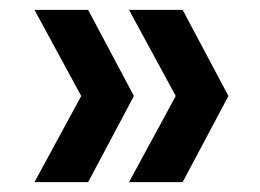

<svg xmlns="http://www.w3.org/2000/svg" viewBox="-20 -490 529 390"><path d="M242 -120 337 -295 242 -470H351L444 -295L351 -120ZM50 -120 145 -295 50 -470H159L252 -295L159 -120Z"/></svg>

Font: SVN-Poppins Medium
Style: Regular
Weight: 500
Designer: Ninad Kale (Devanagari), Jonny Pinhorn (Latin)
Foundry: Indian Type Foundry
Version: Version 3.002 2017; ttfautohint (v1.8.3)